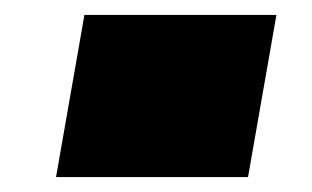

<svg xmlns="http://www.w3.org/2000/svg" viewBox="-20 -237 417 257"><path d="M55 0 93 -217H350L312 0Z"/></svg>

Font: Tomorrow Black
Style: Italic
Weight: 900
Italic angle: -10°
Designer: Tony de Marco, Monica Rizzolli
Foundry: Just in Type
Version: Version 2.002